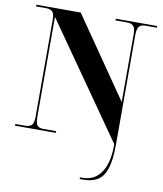

<svg xmlns="http://www.w3.org/2000/svg" viewBox="-100 -795 948 1116"><g transform="rotate(10 373.5 -237.0)"><path d="M447 240V230H461Q533 230 571.5 173Q610 116 610 10V6L142 -663V-74Q142 -33 153.5 -21.5Q165 -10 189 -10H264V0H23V-10H79Q105 -10 118.5 -21.5Q132 -33 132 -74V-644Q132 -682 119 -693Q106 -704 84 -704H23V-714H285L610 -243V-644Q610 -680 597.5 -692Q585 -704 563 -704H492V-714H736V-704H667Q644 -704 632 -691Q620 -678 620 -640V8Q620 98 603 148.5Q586 199 553 219.5Q520 240 469 240Z"/></g></svg>

Font: Noto Serif Display SemiCondensed ExtraBold
Style: Regular
Weight: 800
Width: 4
Designer: Monotype Design Team
Foundry: Monotype Imaging Inc.
Version: Version 2.009